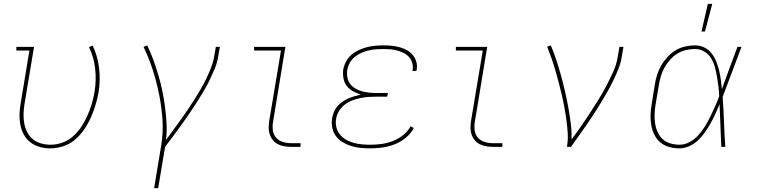

<svg xmlns="http://www.w3.org/2000/svg" viewBox="-20 -764 3940 999"><path d="M241 8Q213 8 186.5 0.5Q160 -7 139 -23Q118 -39 105 -62Q92 -85 86.5 -111.5Q81 -138 81.5 -166.5Q82 -195 87 -223L133 -501H65V-520H157L107 -220Q103 -195 102.5 -169.5Q102 -144 106.5 -120.5Q111 -97 122 -75.5Q133 -54 151 -39.5Q169 -25 193 -18Q217 -11 243 -11Q274 -11 305 -22Q336 -33 361 -55.5Q386 -78 404.5 -106.5Q423 -135 436 -165Q449 -195 458 -225.5Q467 -256 472 -287Q482 -348 475 -408Q468 -468 443 -519L462 -527Q488 -473 495.5 -410.5Q503 -348 493 -284Q487 -251 477 -218Q467 -185 453 -153Q439 -121 418.5 -91Q398 -61 370.5 -37.5Q343 -14 309 -3Q275 8 241 8Z M782 215 818 -3Q830 -72 825.5 -139.5Q821 -207 808 -272Q795 -337 775 -399.5Q755 -462 727 -520L746 -528Q764 -491 778 -452Q792 -413 804 -373Q816 -333 824.5 -292Q833 -251 838.5 -209Q844 -167 846.5 -123.5Q849 -80 844 -36Q863 -62 881.5 -87.5Q900 -113 919 -139Q938 -165 955.5 -191Q973 -217 990 -244Q1007 -271 1023 -298Q1039 -325 1052.5 -353Q1066 -381 1077.5 -410Q1089 -439 1094 -468L1103 -520H1124L1115 -468Q1110 -436 1096.5 -404.5Q1083 -373 1068.5 -343Q1054 -313 1036 -283.5Q1018 -254 999.5 -225Q981 -196 961.5 -167.5Q942 -139 921.5 -111Q901 -83 880.5 -55Q860 -27 839 0L803 215Z M1494 0Q1476 0 1458.5 -3Q1441 -6 1425.5 -14Q1410 -22 1399.5 -35Q1389 -48 1383.5 -64.5Q1378 -81 1378 -99Q1378 -117 1381 -136L1442 -501H1302V-520H1465L1401 -132Q1397 -110 1399.5 -87.5Q1402 -65 1415.5 -49Q1429 -33 1450 -26Q1471 -19 1494 -19H1544V0Z M1907 8Q1881 8 1856 5.5Q1831 3 1808 -4Q1785 -11 1764 -23.5Q1743 -36 1728.5 -55Q1714 -74 1709 -98.5Q1704 -123 1708 -149Q1711 -165 1717.5 -181.5Q1724 -198 1736 -211.5Q1748 -225 1762.5 -235Q1777 -245 1793 -252Q1809 -259 1825 -263.5Q1841 -268 1858 -272Q1837 -278 1817 -289Q1797 -300 1784 -317Q1771 -334 1767 -357Q1763 -380 1766 -403Q1770 -424 1781 -444.5Q1792 -465 1809 -479.5Q1826 -494 1847 -503.5Q1868 -513 1889 -518.5Q1910 -524 1931.5 -526Q1953 -528 1974 -528Q1996 -528 2017 -526Q2038 -524 2058.5 -518.5Q2079 -513 2096.5 -503.5Q2114 -494 2127 -478.5Q2140 -463 2146 -443Q2152 -423 2148 -401L2147 -395H2126L2127 -400Q2130 -419 2125 -436.5Q2120 -454 2108.5 -467Q2097 -480 2081 -488Q2065 -496 2047.5 -501Q2030 -506 2011.5 -507.5Q1993 -509 1974 -509Q1956 -509 1936.5 -507.5Q1917 -506 1898 -501.5Q1879 -497 1860.5 -489Q1842 -481 1826 -468Q1810 -455 1800 -437Q1790 -419 1787 -400Q1784 -380 1787.5 -361Q1791 -342 1802 -327.5Q1813 -313 1829 -303.5Q1845 -294 1863.5 -289Q1882 -284 1901 -282Q1920 -280 1940 -280H1998L1995 -261H1937Q1916 -261 1895 -259.5Q1874 -258 1853.5 -253.5Q1833 -249 1812 -241Q1791 -233 1773.5 -219.5Q1756 -206 1744 -186.5Q1732 -167 1729 -146Q1725 -124 1730 -102.5Q1735 -81 1748.5 -64.5Q1762 -48 1780 -37.5Q1798 -27 1819 -21Q1840 -15 1862.5 -13Q1885 -11 1908 -11Q1937 -11 1966 -15Q1995 -19 2023.5 -30Q2052 -41 2077 -60.5Q2102 -80 2116 -107L2133 -98Q2118 -69 2091 -47Q2064 -25 2033 -13Q2002 -1 1970 3.5Q1938 8 1907 8Z M2544 0Q2526 0 2508.5 -3Q2491 -6 2475.5 -14Q2460 -22 2449.5 -35Q2439 -48 2433.5 -64.5Q2428 -81 2428 -99Q2428 -117 2431 -136L2492 -501H2352V-520H2515L2451 -132Q2447 -110 2449.5 -87.5Q2452 -65 2465.5 -49Q2479 -33 2500 -26Q2521 -19 2544 -19H2594V0Z M2930 0Q2936 -35 2934 -69Q2932 -103 2927.5 -136.5Q2923 -170 2917 -203Q2911 -236 2903.5 -268.5Q2896 -301 2887.5 -333Q2879 -365 2870 -396.5Q2861 -428 2850 -459.5Q2839 -491 2827 -521L2846 -528Q2862 -490 2875 -450.5Q2888 -411 2899 -371Q2910 -331 2919.5 -290Q2929 -249 2936.5 -207.5Q2944 -166 2949.5 -124Q2955 -82 2954 -39Q2979 -72 3003 -106.5Q3027 -141 3049.5 -175.5Q3072 -210 3094 -245.5Q3116 -281 3135 -317.5Q3154 -354 3171 -391.5Q3188 -429 3194 -468L3203 -520H3224L3215 -468Q3210 -436 3197.5 -405Q3185 -374 3170.5 -344Q3156 -314 3139 -284.5Q3122 -255 3104.5 -226Q3087 -197 3068.5 -168.5Q3050 -140 3030 -111.5Q3010 -83 2990.5 -55.5Q2971 -28 2951 0Z M3515 8Q3487 8 3461 0.5Q3435 -7 3415.5 -23.5Q3396 -40 3384.5 -63.5Q3373 -87 3368.5 -113.5Q3364 -140 3365 -168Q3366 -196 3371 -223L3387 -323Q3391 -349 3399 -374.5Q3407 -400 3420.5 -423.5Q3434 -447 3453 -467.5Q3472 -488 3495 -502Q3518 -516 3544.5 -522Q3571 -528 3596 -528Q3622 -528 3644.5 -517Q3667 -506 3682 -487Q3697 -468 3706 -445.5Q3715 -423 3721 -399Q3727 -375 3730.5 -350Q3734 -325 3736 -300Q3756 -355 3776 -410Q3796 -465 3817 -520H3838Q3813 -455 3789 -389.5Q3765 -324 3740 -260Q3745 -195 3747 -130Q3749 -65 3754 0H3733Q3730 -55 3728.5 -110.5Q3727 -166 3724 -222Q3714 -197 3702.5 -172Q3691 -147 3677.5 -123Q3664 -99 3648.5 -76.5Q3633 -54 3612.5 -34.5Q3592 -15 3566 -3.5Q3540 8 3515 8ZM3516 -11Q3543 -11 3568.5 -25Q3594 -39 3614 -61Q3634 -83 3649 -108Q3664 -133 3676.5 -158.5Q3689 -184 3700.5 -210Q3712 -236 3722 -263Q3721 -289 3718 -314.5Q3715 -340 3710.5 -365.5Q3706 -391 3699.5 -415.5Q3693 -440 3680 -461Q3667 -482 3645 -495.5Q3623 -509 3597 -509Q3573 -509 3549 -503.5Q3525 -498 3504 -485Q3483 -472 3466 -452.5Q3449 -433 3437 -411.5Q3425 -390 3418.5 -367Q3412 -344 3408 -320L3391 -220Q3387 -196 3386 -171Q3385 -146 3388.5 -122.5Q3392 -99 3401.5 -77.5Q3411 -56 3427.5 -40.5Q3444 -25 3467.5 -18Q3491 -11 3516 -11ZM3630 -600 3663 -744H3686L3648 -600Z"/></svg>

Font: Iosevka Etoile Thin
Style: Italic
Weight: 100
Italic angle: -9°
Designer: Belleve Invis
Foundry: Belleve Invis
Version: Version 22.1.2; ttfautohint (v1.8.4)